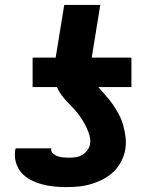

<svg xmlns="http://www.w3.org/2000/svg" viewBox="-20 -755 640 783"><path d="M252 8Q226 8 200.5 5.5Q175 3 151 -3.5Q127 -10 105 -21.5Q83 -33 67.5 -50.5Q52 -68 45 -92.5Q38 -117 42 -143L44 -150H190L189 -149Q187 -137 196 -129Q205 -121 216 -117.5Q227 -114 238.5 -113Q250 -112 262 -112Q276 -112 289.5 -114Q303 -116 315 -123Q327 -130 336 -142Q345 -154 347 -167Q350 -185 345 -202.5Q340 -220 332.5 -235.5Q325 -251 316 -265.5Q307 -280 296.5 -293.5Q286 -307 274 -319Q262 -331 250.5 -343.5Q239 -356 229 -370Q219 -384 212 -400H113V-520H207L242 -735H389L354 -520H516V-400H381Q396 -382 411.5 -365Q427 -348 440.5 -328.5Q454 -309 465 -288Q476 -267 482.5 -244Q489 -221 492 -196.5Q495 -172 491 -146Q487 -122 475 -98Q463 -74 444 -55.5Q425 -37 401 -24.5Q377 -12 352 -4.5Q327 3 302 5.5Q277 8 252 8Z"/></svg>

Font: Iosevka Heavy Extended
Style: Italic
Weight: 900
Width: 7
Italic angle: -9°
Monospace: yes
Designer: Belleve Invis
Foundry: Belleve Invis
Version: Version 32.5.0; ttfautohint (v1.8.4)